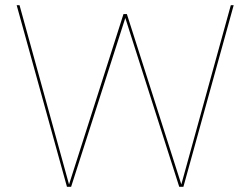

<svg xmlns="http://www.w3.org/2000/svg" viewBox="-20 -717 961 737"><path d="M44 -697H55L245 -9L454 -663H467L676 -9L866 -697H877L684 0H668L461 -648L253 0H237Z"/></svg>

Font: HK Grotesk Thin
Style: Regular
Weight: 100
Designer: Alfredo Marco Pradil
Foundry: Hanken Design Co.
Version: Version 3.001